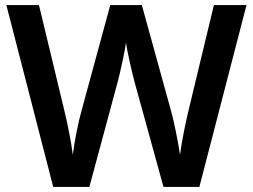

<svg xmlns="http://www.w3.org/2000/svg" viewBox="-20 -734 993 754"><path d="M948 -714H820L722 -307C709 -254 693 -175 687 -126C680 -173 664 -256 651 -301L537 -714H413L301 -302C288 -258 272 -177 266 -126C260 -175 244 -255 231 -307L133 -714H5L189 0H331L441 -408C453 -451 471 -538 475 -567C478 -538 498 -450 509 -410L622 0H763Z"/></svg>

Font: Noto Sans Ol Chiki SemiBold
Style: Regular
Weight: 600
Designer: Monotype Design Team, Lewis McGuffie
Foundry: Monotype Imaging Inc.
Version: Version 2.003